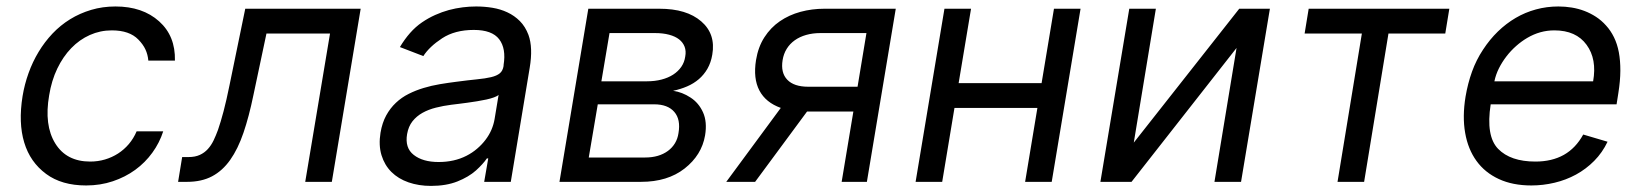

<svg xmlns="http://www.w3.org/2000/svg" viewBox="-20 -573 5171 605"><path d="M51.1 -269.9Q57.2 -307.2 70 -342.7Q82.7 -378.2 101.6 -409.4Q120.4 -440.7 145.4 -467.2Q170.5 -493.6 201 -512.4Q231.5 -531.2 267.4 -541.9Q303.3 -552.6 343.8 -552.6Q429.3 -552.6 481.5 -505.7Q533 -459.5 531.2 -382.1H447.4Q445.7 -401.3 438.2 -417.3Q430.8 -433.2 415.8 -448.5Q387.8 -477.3 332.4 -477.3Q295.8 -477.3 263.1 -462.7Q230.5 -448.2 204.5 -421.3Q178.6 -394.5 160.5 -356.9Q142.4 -319.2 134.9 -272.7Q118.6 -178.6 154.1 -121.1Q189.3 -63.9 264.2 -63.9Q288.7 -63.9 310.9 -70.5Q333.1 -77.1 352.1 -89.3Q371.1 -101.6 386 -119.1Q400.9 -136.7 410.5 -159.1H494.3Q482.6 -122.9 460 -91.8Q437.5 -60.7 406.1 -37.8Q374.6 -14.9 335.4 -1.8Q296.2 11.4 251.4 11.4Q174.4 11.4 125.4 -24.9Q74.9 -62.1 56.3 -124.1Q37.6 -186.1 51.1 -269.9Z M554 -78.1H573.9Q594.8 -78.1 609.6 -84.9Q624.3 -91.6 634.9 -103.3Q645.6 -115.1 653.1 -130.7Q660.5 -146.3 666.9 -163.7Q675.4 -188.2 684.5 -222.5Q693.5 -256.7 703.1 -304L752.8 -545.5H1116.5L1025.6 0H941.8L1019.9 -467.3H819.6L778.4 -272.7Q764.6 -205.6 747.2 -154.7Q729.8 -103.7 705.4 -69.2Q681.1 -34.8 648.1 -17.4Q615.1 0 569.6 0H541.2Z M1179 -154.8Q1184.3 -186.1 1196.9 -209.2Q1209.5 -232.2 1227.5 -249.1Q1245.4 -266 1267.8 -277.2Q1290.1 -288.4 1314.8 -295.8Q1339.5 -303.3 1365.8 -307.7Q1392 -312.1 1417.6 -315.3Q1455.6 -320.3 1482.6 -323Q1509.6 -325.6 1527.5 -329.9Q1545.5 -334.2 1554.9 -342Q1564.3 -349.8 1566.8 -365.1V-367.9Q1575.3 -420.1 1552.9 -449.4Q1530.5 -478.7 1473 -478.7Q1413.4 -478.7 1373.2 -452.4Q1333.1 -426.1 1313.9 -396.3L1240.1 -424.7Q1255 -449.6 1272.2 -469.1Q1289.4 -488.6 1309.7 -502.5Q1329.9 -516.3 1351.4 -525.9Q1372.9 -535.5 1394.5 -541.4Q1416.2 -547.2 1437.9 -549.9Q1459.5 -552.6 1480.1 -552.6Q1506.4 -552.6 1531.6 -548.5Q1556.8 -544.4 1578.8 -534.1Q1600.9 -523.8 1618.1 -506.6Q1635.3 -489.3 1645.2 -463.1Q1659.8 -422.9 1649.1 -359.4L1589.5 0H1505.7L1518.5 -73.9H1514.2Q1508.2 -65 1499.6 -55.6Q1491.1 -46.2 1479.8 -35.9Q1456.7 -15.3 1421.2 -1.2Q1385.7 12.8 1338.1 12.8Q1299.4 12.8 1267.2 1.6Q1235.1 -9.6 1213.4 -31.1Q1191.8 -52.6 1182.2 -83.8Q1172.6 -115.1 1179 -154.8ZM1283.7 -84.9Q1312.1 -62.5 1362.2 -62.5Q1411.2 -62.5 1449.6 -82Q1468.4 -91.6 1483.5 -104.6Q1498.6 -117.5 1509.9 -132.5Q1521.3 -147.4 1528.4 -163.9Q1535.5 -180.4 1538.4 -197.4L1551.1 -274.1Q1546.9 -269.9 1536.6 -266.2Q1526.3 -262.4 1512.6 -259.4Q1498.9 -256.4 1483.3 -253.9Q1467.7 -251.4 1452.6 -249.3Q1437.5 -247.2 1424.2 -245.6Q1410.9 -244 1402 -242.9Q1376.8 -239.7 1353.5 -233.8Q1330.3 -228 1311.4 -217.5Q1292.6 -207 1279.8 -190.9Q1267 -174.7 1262.8 -150.6Q1255.3 -106.9 1283.7 -84.9Z M1833.8 -545.5H2056.8Q2101.2 -545.5 2133.9 -535.5Q2166.5 -525.6 2189.6 -505.7Q2235.8 -465.9 2224.4 -400.6Q2220.2 -375.7 2209.2 -356.5Q2198.2 -337.4 2182 -323.5Q2165.8 -309.7 2145.2 -300.8Q2124.6 -291.9 2100.9 -286.9Q2130 -282.7 2155.9 -265.6Q2181.8 -248.9 2195.3 -218.9Q2208.8 -188.9 2201.7 -146.3Q2191.1 -84.2 2137.1 -41.9Q2083.5 0 2000 0H1742.9ZM2012.8 -76.7Q2034.8 -76.7 2052.9 -82Q2071 -87.4 2084.7 -97.5Q2098.4 -107.6 2106.9 -121.8Q2115.4 -136 2117.9 -153.4Q2125.4 -196.4 2104.8 -220.3Q2084.2 -244.3 2041.2 -244.3H1863.6L1835.2 -76.7ZM1875 -316.8H2018.5Q2043.3 -316.8 2064.5 -322.3Q2085.6 -327.8 2101.2 -337.9Q2116.8 -348 2126.8 -362.4Q2136.7 -376.8 2139.2 -394.9Q2142.4 -411.9 2137.3 -425.6Q2132.1 -439.3 2119.9 -448.9Q2107.6 -458.5 2088.4 -463.6Q2069.2 -468.8 2044 -468.8H1900.6Z M2440.3 -233Q2392.8 -250 2372.9 -287.8Q2353 -325.6 2362.2 -383.5Q2369 -425.1 2388.7 -455.6Q2408.4 -486.2 2437.3 -506Q2466.3 -525.9 2502.3 -535.7Q2538.4 -545.5 2578.1 -545.5H2802.6L2711.6 0H2632.1L2669 -221.6H2523.1L2359.4 0H2268.5ZM2527 -299.7H2682.2L2710.2 -468.8H2565.3Q2540.8 -468.8 2520.2 -462.9Q2499.6 -457 2484.2 -446Q2468.8 -435 2459 -419.2Q2449.2 -403.4 2446 -383.5Q2439.6 -343.8 2460.8 -321.7Q2481.9 -299.7 2527 -299.7Z M2956 -545.5H3039.8L3000.7 -311.1H3262.1L3301.1 -545.5H3384.9L3294 0H3210.2L3248.9 -233H2987.6L2948.9 0H2865.1Z M3538.4 -545.5H3622.2L3552.6 -123.6L3884.9 -545.5H3981.5L3890.6 0H3806.8L3876.4 -421.9L3545.5 0H3447.4Z M4090.9 -467.3 4103.7 -545.5H4546.9L4534.1 -467.3H4355.1L4278.4 0H4194.6L4271.3 -467.3Z M4598 -268.5Q4605.1 -310.4 4618.4 -347.3Q4631.7 -384.2 4653.1 -416.5Q4674 -448.5 4699.9 -473.7Q4725.9 -498.9 4755.9 -516.5Q4785.9 -534.1 4819.8 -543.3Q4853.7 -552.6 4890.6 -552.6Q4911.9 -552.6 4932.7 -549.2Q4953.5 -545.8 4972.7 -538.5Q4991.8 -531.2 5009.2 -519.9Q5026.6 -508.5 5040.8 -492.5Q5055.4 -476.6 5065.7 -455.6Q5076 -434.7 5081 -408.4Q5085.9 -382.1 5085.8 -350.1Q5085.6 -318.2 5079.5 -279.8L5073.9 -244.3H4677.2Q4661.6 -144.2 4700.6 -104Q4739.7 -63.9 4818.2 -63.9Q4870 -63.9 4907.7 -85Q4945.3 -106.2 4968.8 -149.1L5045.5 -126.4Q5029.1 -92 5003.4 -66.1Q4977.6 -40.1 4946 -22.9Q4914.4 -5.7 4878.4 2.8Q4842.3 11.4 4805.4 11.4Q4746.4 11.4 4702.8 -8.9Q4659.1 -29.1 4632.5 -65.9Q4605.8 -102.6 4596.8 -154.1Q4587.7 -205.6 4598 -268.5ZM4688.9 -316.8H5000Q5012.4 -386.7 4979.4 -431.8Q4946.4 -477.3 4877.8 -477.3Q4832.7 -477.3 4792.3 -453.5Q4774.1 -442.8 4757.5 -428.1Q4740.8 -413.4 4726.9 -395.4Q4713.1 -377.5 4703.1 -357.6Q4693.2 -337.7 4688.9 -316.8Z"/></svg>

Font: Inter P
Style: Italic
Weight: 400
Italic angle: -9.40001°
Designer: Rasmus Andersson
Foundry: rsms
Version: Version 3.018;git-588b23468